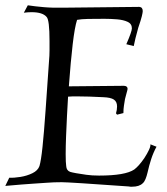

<svg xmlns="http://www.w3.org/2000/svg" viewBox="-20 -694 631 725"><path d="M479 11Q476 11 472.5 11Q469 11 465 10Q353 2 290 -2Q227 -6 213 -6Q198 -6 184 -5.5Q170 -5 158 -4Q145 -3 106 -0.5Q67 2 0 8L15 -23Q33 -22 57.5 -26Q82 -30 102.5 -40Q123 -50 129 -67Q135 -87 140.5 -139Q146 -191 152 -276L165 -462Q167 -484 167 -503.5Q167 -523 167 -539Q167 -619 156 -630Q141 -648 99 -648Q92 -648 85 -647.5Q78 -647 70 -646L85 -674Q111 -670 145 -667Q179 -664 222 -665L506 -668Q519 -667 519 -652Q519 -647 515.5 -632.5Q512 -618 502 -589Q496 -568 491.5 -549.5Q487 -531 485 -520L457 -527Q478 -575 478 -587Q478 -604 462 -611.5Q446 -619 422 -621Q398 -623 374 -623Q337 -623 312 -622.5Q287 -622 271 -619Q262 -591 254.5 -527Q247 -463 240 -368L448 -370Q455 -370 459 -366Q463 -362 461 -354Q460 -350 457 -339Q454 -328 452 -320Q450 -308 448 -295Q446 -282 446 -267L422 -261L418 -266Q422 -279 422 -292Q422 -310 410 -318Q398 -326 370 -327Q313 -330 274 -330Q264 -330 254.5 -330Q245 -330 237 -329Q235 -297 233 -257.5Q231 -218 229.5 -179.5Q228 -141 228 -112Q228 -96 228.5 -84.5Q229 -73 230 -67Q231 -50 245 -45Q251 -43 267.5 -40Q284 -37 306 -34Q327 -31 354 -31Q453 -31 487 -54Q495 -60 504.5 -70.5Q514 -81 525 -97Q536 -114 542.5 -128Q549 -142 548 -149L571 -140Q559 -118 551 -93.5Q543 -69 537 -42Q534 -29 529.5 -18Q525 -7 519 -2Q506 11 479 11Z"/></svg>

Font: Luxurious Roman
Style: Regular
Weight: 400
Designer: Robert E. Leuschke
Foundry: Robert E. Leuschke
Version: Version 1.010; ttfautohint (v1.8.3)